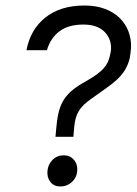

<svg xmlns="http://www.w3.org/2000/svg" viewBox="-20 -667 495 696"><path d="M286 -647Q328 -647 360 -635Q392 -623 413.5 -602Q435 -581 445.5 -553.5Q456 -526 455 -495Q454 -484 453 -474.5Q452 -465 450 -455Q444 -431 432.5 -412.5Q421 -394 403.5 -378Q386 -362 363 -346Q340 -330 311 -309Q279 -287 265.5 -264.5Q252 -242 249 -206L246 -171H181L185 -212Q188 -244 194.5 -267Q201 -290 213 -308Q225 -326 243.5 -341Q262 -356 289 -371Q314 -385 330.5 -397Q347 -409 357.5 -421.5Q368 -434 373.5 -448.5Q379 -463 382 -483Q386 -523 360 -550.5Q334 -578 282 -578Q228 -578 195.5 -553.5Q163 -529 150 -485H76Q90 -560 144.5 -603.5Q199 -647 286 -647ZM211 -104Q234 -104 248 -87.5Q262 -71 260 -47Q258 -23 240.5 -7Q223 9 199 9Q176 9 163 -7Q150 -23 152 -47Q154 -71 170.5 -87.5Q187 -104 211 -104Z"/></svg>

Font: Karla Tamil Inclined
Style: Regular
Weight: 400
Designer: Jonathan Pinhorn
Foundry: Jonathan Pinhorn
Version: Version 1.001